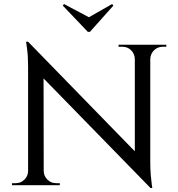

<svg xmlns="http://www.w3.org/2000/svg" viewBox="-20 -923 889 957"><path d="M120 -715 720 -99 730 14 130 -601ZM123 -71V0H40V-10Q40 -10 49 -10Q58 -10 59 -10Q84 -10 102 -28Q120 -46 120 -71ZM198 -71Q198 -46 216 -28Q234 -10 259 -10Q260 -10 269 -10Q278 -10 278 -10V0H195V-71ZM120 -715 197 -627 198 0H120V-590Q120 -643 115 -679Q110 -715 110 -715ZM729 -700V-114Q729 -80 731.5 -50.5Q734 -21 736.5 -3.5Q739 14 739 14H730L652 -75V-700ZM809 -700V-690Q809 -690 800 -690Q791 -690 791 -690Q766 -690 748 -672.5Q730 -655 729 -629H726V-700ZM571 -700H654V-629H652Q651 -655 633.5 -672.5Q616 -690 590 -690Q590 -690 581 -690Q572 -690 571 -690ZM545 -895 539 -903 423 -837 299 -903 293 -895 418 -764H428Z"/></svg>

Font: Cinzel Medium
Style: Regular
Weight: 500
Designer: Natanael Gama
Version: Version 2.000